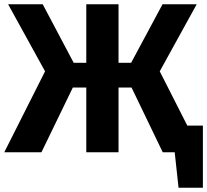

<svg xmlns="http://www.w3.org/2000/svg" viewBox="-27 -713 970 899"><path d="M923 -125V166H809L791 0H735L589 -303H528V0H377V-303H314L167 0H-7L184 -379L11 -693H173L318 -419H377V-693H528V-419H587L734 -693H894L721 -379L850 -125Z"/></svg>

Font: FiraGOUPP
Style: Bold
Weight: 700
Designer: bBox Type
Foundry: bBox Type GmbH
Version: Version 1.001